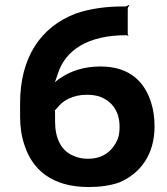

<svg xmlns="http://www.w3.org/2000/svg" viewBox="-20 -744 673 774"><path d="M212 -443C242 -544 338 -602 487 -602H491C493 -602 495 -600 496 -599L498 -601C497 -602 495 -604 495 -606V-708C495 -713 499 -719 501 -722L499 -724C496 -722 490 -718 485 -718H475C407 -718 343 -709 287 -690C141 -635 61 -509 61 -328V-273C61 -231 67 -193 79 -158C110 -63 186 10 338 10C384 10 426 4 462 -9C544 -44 603 -119 603 -234C603 -267 599 -299 590 -328C565 -410 507 -476 385 -476C317 -476 265 -457 226 -431C211 -422 196 -409 191 -399L194 -397C200 -407 207 -428 212 -443ZM331 -362C351 -362 370 -359 386 -353C435 -333 462 -292 462 -233C462 -214 460 -197 454 -182C436 -141 401 -104 335 -104C316 -104 297 -107 281 -114C226 -134 202 -187 202 -254V-286C202 -288 202 -301 200 -301L198 -298C200 -297 208 -306 210 -308C232 -338 272 -362 331 -362Z"/></svg>

Font: Asimov
Style: EdgeWide
Weight: 500
Designer: Google
Version: Version 2.000980: 2014